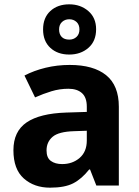

<svg xmlns="http://www.w3.org/2000/svg" viewBox="-20 -857 644 887"><path d="M302 -557Q412 -557 470.5 -509.5Q529 -462 529 -364V0H425L396 -74H392Q357 -30 318 -10Q279 10 211 10Q138 10 90 -32.5Q42 -75 42 -163Q42 -250 103 -291.5Q164 -333 286 -337L381 -340V-364Q381 -407 358.5 -427Q336 -447 296 -447Q256 -447 218 -435.5Q180 -424 142 -407L93 -508Q137 -531 190.5 -544Q244 -557 302 -557ZM323 -251Q251 -249 223 -225Q195 -201 195 -162Q195 -128 215 -113.5Q235 -99 267 -99Q315 -99 348 -127.5Q381 -156 381 -208V-253ZM300 -605Q246 -605 212.5 -636Q179 -667 179 -721Q179 -775 212.5 -806Q246 -837 300 -837Q352 -837 388 -806Q424 -775 424 -722Q424 -667 388.5 -636Q353 -605 300 -605ZM300 -674Q320 -674 333.5 -686.5Q347 -699 347 -721Q347 -743 333.5 -755.5Q320 -768 300 -768Q280 -768 266.5 -755.5Q253 -743 253 -721Q253 -699 265 -686.5Q277 -674 300 -674Z"/></svg>

Font: Noto Sans New Tai Lue
Style: Bold
Weight: 700
Version: Version 2.003